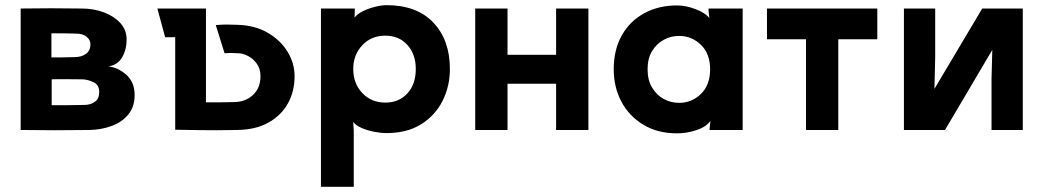

<svg xmlns="http://www.w3.org/2000/svg" viewBox="-20 -503 4043 743"><path d="M60 0V-470Q122 -471 177.5 -471Q233 -471 296 -470Q343 -470 382.5 -455Q422 -440 446 -413.5Q470 -387 470 -350Q470 -311 452.5 -281Q435 -251 399 -246Q437 -242 469 -213.5Q501 -185 501 -135Q501 -90 476.5 -60Q452 -30 412 -15.5Q372 -1 327 0Q257 1 193.5 1Q130 1 60 0ZM179 -281Q205 -281 224 -281Q243 -281 269 -282Q295 -282 312.5 -294.5Q330 -307 330 -332Q330 -348 315.5 -360.5Q301 -373 273 -373Q246 -374 226 -374Q206 -374 179 -374ZM180 -96Q215 -96 244.5 -96Q274 -96 307 -97Q330 -97 347 -109Q364 -121 364 -147Q364 -174 342.5 -184.5Q321 -195 300 -196Q268 -196 240.5 -196.5Q213 -197 180 -196Z M777 -470V-107Q801 -107 830 -107Q859 -107 888 -108Q931 -109 959.5 -136Q988 -163 988 -208Q988 -236 974.5 -255.5Q961 -275 940.5 -286Q920 -297 900 -297Q869 -299 849 -297L815 -406Q837 -408 856 -408Q875 -408 899 -407Q967 -405 1016.5 -376Q1066 -347 1093 -302.5Q1120 -258 1120 -208Q1120 -150 1094.5 -103.5Q1069 -57 1019.5 -29Q970 -1 898 0Q853 1 818 1Q783 1 746 0.5Q709 0 658 -1V-359H619L589 -470Z M1476 -483Q1593 -483 1657 -415.5Q1721 -348 1721 -236Q1721 -169 1692.5 -112.5Q1664 -56 1609.5 -22Q1555 12 1476 12Q1454 12 1428 7Q1402 2 1380 -7.5Q1358 -17 1347 -31L1349 3V220H1222V-470H1353V-462L1352 -435Q1364 -450 1386 -460.5Q1408 -471 1432.5 -477Q1457 -483 1476 -483ZM1471 -106Q1524 -106 1556.5 -141.5Q1589 -177 1589 -236Q1589 -293 1556.5 -329Q1524 -365 1471 -365Q1417 -365 1382 -328Q1347 -291 1347 -236Q1347 -180 1382 -143Q1417 -106 1471 -106Z M2257 -470V0H2132V-179H1944V0H1819V-470H1944V-291H2132V-470Z M2600 -482Q2634 -482 2672 -467.5Q2710 -453 2725 -433L2722 -461V-470H2854V0H2726V-5L2729 -35Q2713 -12 2675.5 0.5Q2638 13 2600 13Q2525 13 2470 -20Q2415 -53 2385 -109Q2355 -165 2355 -235Q2355 -311 2386.5 -366.5Q2418 -422 2473.5 -452Q2529 -482 2600 -482ZM2608 -105Q2657 -105 2692.5 -139.5Q2728 -174 2728 -235Q2728 -295 2692.5 -329.5Q2657 -364 2608 -364Q2576 -364 2548.5 -349Q2521 -334 2503.5 -305.5Q2486 -277 2486 -235Q2486 -193 2503.5 -164Q2521 -135 2548.5 -120Q2576 -105 2608 -105Z M3224 0H3099V-351H2948V-470H3375V-351H3224Z M3938 -470V0H3817V-197L3820 -310L3637 0H3478V-470H3599V-280L3596 -159L3781 -470Z"/></svg>

Font: Kreadon
Style: Bold
Weight: 700
Designer: Reiya WATANABE
Foundry: StudioGnu
Version: Version 1.003; ttfautohint (v1.8.4.7-5d5b);gftools[0.9.32]